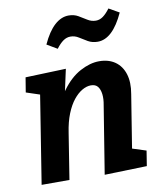

<svg xmlns="http://www.w3.org/2000/svg" viewBox="-88 -863 792 938"><g transform="rotate(-10 308.5 -393.5)"><path d="M355 5 409 -330Q415 -361 412 -385Q409 -409 398 -423Q387 -437 364 -437Q343 -437 320.5 -424Q298 -411 277.5 -385.5Q257 -360 241 -320.5Q225 -281 217 -227L181 0H43L123 -503L172 -416L45 -458L57 -531L258 -538L221 -368L177 -292Q198 -381 239 -437Q280 -493 329.5 -519.5Q379 -546 424 -546Q471 -546 503 -523.5Q535 -501 548 -459.5Q561 -418 551 -361L505 -74L446 -118L577 -76L565 -1ZM236 -641 185 -671Q213 -732 246 -762Q279 -792 316 -792Q343 -792 363.5 -780Q384 -768 403 -756Q422 -744 444 -744Q463 -744 479.5 -756Q496 -768 514 -792L565 -763Q537 -702 504.5 -671.5Q472 -641 435 -641Q408 -641 387 -653Q366 -665 347.5 -677Q329 -689 307 -689Q288 -689 271 -677Q254 -665 236 -641Z"/></g></svg>

Font: Bitter Thin
Style: Bold Italic
Weight: 700
Italic angle: -9°
Version: Version 3.021